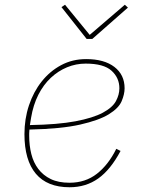

<svg xmlns="http://www.w3.org/2000/svg" viewBox="-20 -777 640 809"><path d="M273 12Q179 12 131 -45Q83 -102 83 -212Q83 -276 102 -333Q121 -390 155.5 -433.5Q190 -477 237.5 -502.5Q285 -528 343 -528Q419 -528 462 -495Q505 -462 505 -405Q505 -380 492.5 -350.5Q480 -321 438.5 -295.5Q397 -270 317.5 -252Q238 -234 104 -231Q103 -223 103 -214.5Q103 -206 103 -205Q103 -164 112 -128Q121 -92 141.5 -65Q162 -38 194 -22.5Q226 -7 273 -7Q340 -7 388.5 -45Q437 -83 470 -150L488 -141Q446 -62 394 -25Q342 12 273 12ZM341 -509Q300 -509 262.5 -493.5Q225 -478 194 -449Q163 -420 141.5 -377.5Q120 -335 111 -281L106 -250Q224 -252 298 -266Q372 -280 413 -302Q454 -324 468.5 -351Q483 -378 483 -405Q483 -449 450 -479Q417 -509 341 -509ZM345 -613 239 -747 254 -757 358 -630 506 -757 519 -745 369 -613Z"/></svg>

Font: IBM Plex Mono Thin
Style: Italic
Weight: 100
Italic angle: -9°
Monospace: yes
Designer: Mike Abbink, Paul van der Laan, Pieter van Rosmalen
Foundry: Bold Monday
Version: Version 2.3